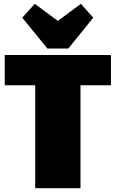

<svg xmlns="http://www.w3.org/2000/svg" viewBox="-20 -989 608 1009"><path d="M563 -700V-541H287L403 -632V0H165V-632L279 -541H5V-700ZM470 -896 339 -734H229L97 -896L163 -969L359 -823H209L405 -969Z"/></svg>

Font: Pathway Extreme SemiCondensed Black
Style: Regular
Weight: 900
Width: 4
Version: Version 1.001;gftools[0.9.26]